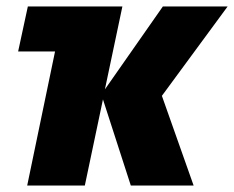

<svg xmlns="http://www.w3.org/2000/svg" viewBox="-20 -573 723 593"><path d="M64 0H242L298 -266L384 0H578L480 -277L683 -553H483L304 -297L358 -553H66L36 -414H150Z"/></svg>

Font: Noto Sans SemiCondensed Black
Style: Italic
Weight: 900
Width: 4
Italic angle: -12°
Designer: Monotype Design Team
Foundry: Monotype Imaging Inc.
Version: Version 2.013